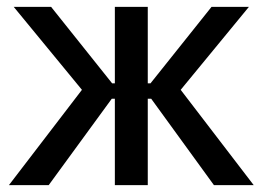

<svg xmlns="http://www.w3.org/2000/svg" viewBox="-20 -540 766 560"><path d="M315 0H411V-252H421L604 0H720L507 -278L706 -520H597L419 -297H411V-520H315V-297H307L129 -520H20L219 -278L6 0H122L306 -252H315Z"/></svg>

Font: Fixel Display Medium
Style: Regular
Weight: 500
Designer: AlfaBravo + MacPaw
Foundry: Kyrylo Tkachov, Marchela Mozhyna, Serhii Makarenko, Maria Weinstein, Zakhar Kryvoshyya
Version: Version 1.211